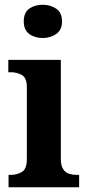

<svg xmlns="http://www.w3.org/2000/svg" viewBox="-20 -788 369 808"><path d="M160 -628Q126 -628 103 -645Q80 -662 80 -698Q80 -735 103 -751.5Q126 -768 160 -768Q192 -768 216.5 -751.5Q241 -735 241 -698Q241 -662 216.5 -645Q192 -628 160 -628ZM16 0V-52H26Q50 -52 71.5 -64Q93 -76 93 -119V-421Q93 -461 71.5 -472.5Q50 -484 28 -484H15V-536H236V-119Q236 -91 246 -76Q256 -61 271.5 -56.5Q287 -52 302 -52H313V0Z"/></svg>

Font: Noto Serif Thai SemiCondensed
Style: Bold
Weight: 700
Width: 4
Designer: Monotype Design Team
Foundry: Monotype Imaging Inc.
Version: Version 2.002; ttfautohint (v1.8.4.7-5d5b)